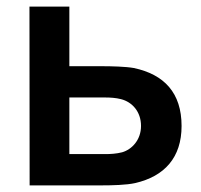

<svg xmlns="http://www.w3.org/2000/svg" viewBox="-20 -560 608 580"><path d="M69.5 0H288C318.5 0 362 -1 388.5 -7C477 -27.5 528.5 -84 528.5 -179.5C528.5 -279.5 476 -335 384.5 -354.5C359 -359 317 -360 286.5 -360H189.5V-540H69ZM189.5 -94.5V-265.5H298.5C312.5 -265.5 330 -264.5 345.5 -260.5C379 -252 406 -223 406 -179.5C406 -137.5 378.5 -108.5 349 -100C332 -95.5 313 -94.5 298.5 -94.5Z"/></svg>

Font: Manrope
Style: Bold
Weight: 700
Designer: Mikhail Sharanda
Foundry: Mikhail Sharanda
Version: Version 4.505;FEAKit 1.0